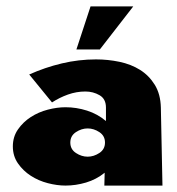

<svg xmlns="http://www.w3.org/2000/svg" viewBox="-20 -578 550 598"><path d="M253 -178Q234 -178 216.5 -166.5Q199 -155 199 -134Q199 -113 216.5 -101.5Q234 -90 253 -90Q272 -90 289.5 -101.5Q307 -113 307 -134Q307 -155 289.5 -166.5Q272 -178 253 -178ZM305 0 306 -40Q280 -19 248 -9.5Q216 0 184 0Q158 0 129 -7.5Q100 -15 76 -30.5Q52 -46 36 -69Q20 -92 20 -122Q20 -152 36 -175Q52 -198 76 -213.5Q100 -229 129 -236.5Q158 -244 184 -244Q218 -244 251 -233.5Q284 -223 310 -201V-243Q310 -270 290 -281.5Q270 -293 246 -293Q218 -293 191.5 -283.5Q165 -274 142 -259L71 -346Q120 -368 172.5 -380.5Q225 -393 279 -393Q316 -393 352 -385.5Q388 -378 416 -360.5Q444 -343 462 -314Q480 -285 481 -243L486 0ZM291 -424H218L262 -558H395Z"/></svg>

Font: CAT Rhythmus
Style: Regular
Weight: 400
Designer: Peter Wiegel nach alter Vorlage
Foundry: Peter Wiegel
Version: 1.000